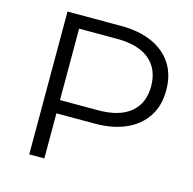

<svg xmlns="http://www.w3.org/2000/svg" viewBox="-103 -804 915 909"><g transform="rotate(15 354.5 -350.0)"><path d="M118 0V-700H380Q469 -700 533 -671.5Q597 -643 631.5 -589.5Q666 -536 666 -460Q666 -386 631.5 -332.5Q597 -279 533 -250Q469 -221 380 -221H192V0ZM192 -636V-286H378Q483 -286 537.5 -331.5Q592 -377 592 -460Q592 -544 537.5 -590Q483 -636 378 -636Z"/></g></svg>

Font: Modern
Style: Small
Weight: 400
Designer: Julieta Ulanovsky
Foundry: Julieta Ulanovsky
Version: Version 8.000